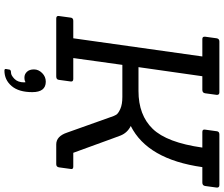

<svg xmlns="http://www.w3.org/2000/svg" viewBox="-90 -668 986 845"><g transform="rotate(90 402.5 -245.0)"><path d="M286 205Q288 199 299.5 199Q311 199 326.5 184Q342 169 342 141L341 135Q335 140 320.5 140Q306 140 295.5 129Q285 118 285 98Q285 78 301 62Q317 46 339 46Q385 46 385 105.5Q385 165 358 196.5Q331 228 290 228Q283 228 283 222ZM702 0H615Q579 0 563 -48L495 -239Q490 -255 484.5 -264Q479 -273 459 -282Q439 -291 406 -291H265L235 -75H327Q340 -75 338 -63L331 -12Q330 0 316 0H61Q48 0 50 -12L57 -63Q58 -75 71 -75H148L228 -643H151Q140 -643 141 -655L148 -706Q150 -718 162 -718H386Q398 -718 397 -706L390 -655Q388 -643 375 -643H315L275 -362H380Q486 -362 546.5 -424.5Q607 -487 629 -643H560Q548 -643 550 -655L557 -706Q558 -718 571 -718H794Q806 -718 805 -706L798 -655Q796 -643 783 -643H715Q681 -402 534 -328Q564 -313 576 -283Q580 -273 589 -248L652 -75H713Q726 -75 723 -63L716 -12Q714 0 702 0Z"/></g></svg>

Font: Sanchez
Style: Italic
Weight: 400
Designer: Daniel Hernández
Foundry: LatinoType
Version: Version 1.001